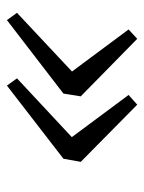

<svg xmlns="http://www.w3.org/2000/svg" viewBox="49 -509 416 554"><g transform="rotate(-90 257.0 -232.0)"><path d="M232 -44 67 -207 76 -257 287 -420 308 -391 116 -212 124 -252 260 -69ZM422 -44 256 -207 264 -257 476 -420 497 -391 306 -212 313 -252 449 -69Z"/></g></svg>

Font: Lisu Bosa
Style: Italic
Weight: 400
Italic angle: -19°
Designer: David Morse, Annie Olsen, Victor Gaultney, Frank Grießhammer (Latin)
Foundry: SIL International
Version: Version 2.000